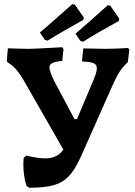

<svg xmlns="http://www.w3.org/2000/svg" viewBox="-20 -870 631 898"><path d="M302.7 -124.1 101.1 -476.6Q84.1 -506.5 71 -525.2Q57.9 -544 44.9 -556.4Q31.9 -568.9 14.7 -579.4L11.8 -584.3L16.8 -644.1Q47.9 -643.1 73.2 -642.3Q98.4 -641.5 113.7 -641.5Q125.3 -641.5 144.9 -642.5Q164.5 -643.5 195.4 -645Q226.3 -646.5 270.9 -649.1L277 -640.3L271.1 -585Q220 -581.1 212.7 -563.5Q205.5 -545.8 234.6 -489.2L328.4 -312.9H380.1ZM103.8 -0.8Q94.1 -32.5 90.9 -65.4Q87.7 -98.3 90.7 -131.4L103.4 -142.4Q159.8 -128.3 196.5 -129.4Q233.2 -130.5 256.4 -148.8Q279.7 -167.1 294.2 -203.9L419.2 -500.5Q439.6 -548.5 429.5 -564.8Q419.4 -581.1 366.1 -582.1L363.6 -587L369.6 -643.7L471.4 -641.5Q497.4 -641.5 523.4 -642.7Q549.4 -644 578.4 -645.5L585.1 -638.1L577.8 -579.4Q563 -565.4 551.7 -551.7Q540.4 -538.1 530.1 -519.1Q519.7 -500.1 506.6 -471.3L364.5 -151.2Q343.7 -103.2 322.7 -72Q301.7 -40.8 274.8 -23.4Q248 -5.9 210.1 1Q172.1 8 116.4 8ZM368 -674.5 355.6 -679 333 -712.2Q369.9 -744.1 404.4 -774.8Q439 -805.5 461.6 -825.5Q484.2 -845.5 484.2 -845.5L495.9 -843.2L537.7 -783.6L536.1 -771.9Q536.1 -771.9 511.4 -758.3Q486.8 -744.8 448.4 -722.8Q410 -700.8 368 -674.5ZM201.8 -679.5 188.9 -684.5 166.8 -717.7Q203.7 -749.6 238.3 -780Q272.8 -810.4 295.4 -830.4Q318 -850.5 318 -850.5L329.7 -848.7L371.5 -788.6L369.9 -776.9Q369.9 -776.9 345.5 -763.3Q321.1 -749.7 282.5 -727.7Q243.8 -705.7 201.8 -679.5Z"/></svg>

Font: Alegreya
Style: Regular
Weight: 400
Designer: Juan Pablo del Peral
Foundry: Huerta Tipografica
Version: Version 2.009